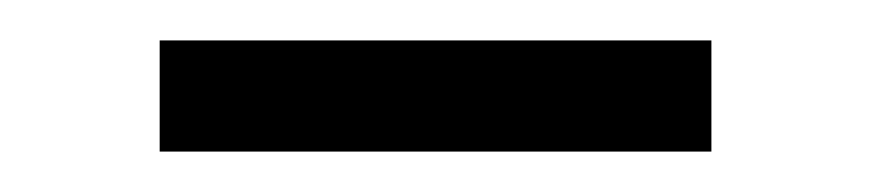

<svg xmlns="http://www.w3.org/2000/svg" viewBox="-20 -264 431 95"><path d="M59 -189H332V-244H59Z"/></svg>

Font: Yrsa
Style: Regular
Weight: 400
Designer: Anna Giedrys (Yrsa+Rasa design), David Brezina (Yrsa art-direction, Rasa art-direction, design)
Foundry: Rosetta Type Foundry
Version: Version 1.001;PS 1.1;hotconv 1.0.88;makeotf.lib2.5.647800